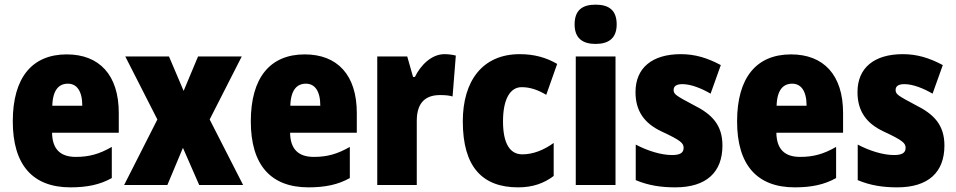

<svg xmlns="http://www.w3.org/2000/svg" viewBox="-20 -862 4111 826"><path d="M267 -628C119 -628 35 -529 35 -340C35 -152 121 -56 283 -56C356 -56 411 -68 461 -96V-230C407 -199 363 -187 306 -187C238 -187 205 -222 204 -291H491V-376C491 -540 407 -628 267 -628ZM272 -502C310 -502 334 -471 334 -407H205C207 -476 234 -502 272 -502Z M657 -348 514 -66H700L767 -226L837 -66H1026L882 -348L1020 -619H832L770 -471L707 -619H519Z M1291 -628C1143 -628 1059 -529 1059 -340C1059 -152 1145 -56 1307 -56C1380 -56 1435 -68 1485 -96V-230C1431 -199 1387 -187 1330 -187C1262 -187 1229 -222 1228 -291H1515V-376C1515 -540 1431 -628 1291 -628ZM1296 -502C1334 -502 1358 -471 1358 -407H1229C1231 -476 1258 -502 1296 -502Z M1892 -629C1835 -629 1788 -579 1765 -531H1757L1732 -619H1603V-66H1773V-342C1773 -423 1813 -453 1873 -453C1898 -453 1914 -451 1927 -447L1941 -623C1924 -627 1908 -629 1892 -629Z M2209 -56C2271 -56 2320 -73 2362 -105V-247C2319 -216 2273 -198 2227 -198C2174 -198 2144 -244 2144 -340C2144 -436 2175 -487 2224 -487C2260 -487 2293 -476 2330 -454L2377 -587C2331 -614 2279 -629 2216 -629C2055 -629 1971 -513 1971 -340C1971 -144 2055 -56 2209 -56Z M2542 -842C2484 -842 2452 -817 2452 -757C2452 -698 2486 -673 2542 -673C2599 -673 2633 -698 2633 -757C2633 -817 2601 -842 2542 -842ZM2628 -619H2457V-66H2628Z M3088 -236C3088 -325 3042 -371 2966 -409C2889 -450 2878 -456 2878 -475C2878 -492 2891 -500 2916 -500C2952 -500 2998 -482 3037 -459L3081 -582C3023 -613 2970 -629 2909 -629C2787 -629 2714 -571 2714 -466C2714 -384 2752 -331 2827 -296C2909 -258 2921 -246 2921 -226C2921 -204 2905 -195 2871 -195C2823 -195 2764 -214 2715 -240V-87C2770 -64 2824 -56 2885 -56C3019 -56 3088 -121 3088 -236Z M3383 -628C3235 -628 3151 -529 3151 -340C3151 -152 3237 -56 3399 -56C3472 -56 3527 -68 3577 -96V-230C3523 -199 3479 -187 3422 -187C3354 -187 3321 -222 3320 -291H3607V-376C3607 -540 3523 -628 3383 -628ZM3388 -502C3426 -502 3450 -471 3450 -407H3321C3323 -476 3350 -502 3388 -502Z M4043 -236C4043 -325 3997 -371 3921 -409C3844 -450 3833 -456 3833 -475C3833 -492 3846 -500 3871 -500C3907 -500 3953 -482 3992 -459L4036 -582C3978 -613 3925 -629 3864 -629C3742 -629 3669 -571 3669 -466C3669 -384 3707 -331 3782 -296C3864 -258 3876 -246 3876 -226C3876 -204 3860 -195 3826 -195C3778 -195 3719 -214 3670 -240V-87C3725 -64 3779 -56 3840 -56C3974 -56 4043 -121 4043 -236Z"/></svg>

Font: Noto Sans Malayalam UI Condensed Black
Style: Regular
Weight: 900
Width: 3
Designer: Jelle Bosma - Monotype Design Team
Foundry: Monotype Imaging Inc.
Version: Version 2.104